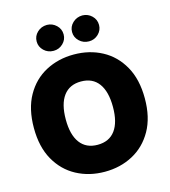

<svg xmlns="http://www.w3.org/2000/svg" viewBox="-136 -1064 1044 1182"><g transform="rotate(-15 385.5 -473.0)"><path d="M385.7 9.8Q286.6 9.8 206.3 -33.2Q126 -76.2 79.1 -159.4Q32.2 -242.7 32.2 -363.3Q32.2 -484.9 79.1 -568.4Q126 -651.9 206.3 -694.6Q286.6 -737.3 385.7 -737.3Q484.9 -737.3 564.9 -694.6Q645 -651.9 692.1 -568.4Q739.3 -484.9 739.3 -363.3Q739.3 -242.2 692.1 -158.9Q645 -75.7 564.9 -33Q484.9 9.8 385.7 9.8ZM385.7 -162.1Q459.5 -162.1 497.8 -213.9Q536.1 -265.6 536.1 -363.3Q536.1 -461.4 497.8 -513.4Q459.5 -565.4 385.7 -565.4Q312.5 -565.4 273.9 -513.4Q235.4 -461.4 235.4 -363.3Q235.4 -265.6 273.9 -213.9Q312.5 -162.1 385.7 -162.1ZM273.4 -791Q236.8 -791 211.7 -815.2Q186.5 -839.4 186.5 -873Q186.5 -907.7 211.7 -931.6Q236.8 -955.6 273.4 -956.1Q308.1 -955.6 333.3 -931.6Q358.4 -907.7 358.4 -873Q358.4 -839.4 333.3 -815.2Q308.1 -791 273.4 -791ZM499 -791Q462.9 -791 437.5 -815.2Q412.1 -839.4 412.1 -873Q412.1 -907.7 437.5 -931.6Q462.9 -955.6 499 -956.1Q534.2 -955.6 559.1 -931.6Q584 -907.7 584 -873Q584 -839.4 559.1 -815.2Q534.2 -791 499 -791Z"/></g></svg>

Font: Inter Tight Black
Style: Regular
Weight: 900
Designer: Rasmus Andersson
Foundry: rsms
Version: Version 3.004; ttfautohint (v1.8.4.7-5d5b)